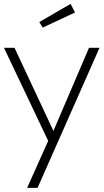

<svg xmlns="http://www.w3.org/2000/svg" viewBox="-20 -705 519 962"><path d="M115.9 236.4 221.4 0.9 0 -465.5H52.7L247.7 -49.1L425.9 -465.5H478.6L168.2 236.4ZM333.6 -685.5 355.9 -642.3 194.1 -566.8 176.8 -594.5Z"/></svg>

Font: Spartan Light
Style: Regular
Weight: 300
Designer: Matt Bailey, Mirko Velimirovic
Foundry: Matt Bailey
Version: Version 1.005